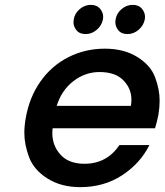

<svg xmlns="http://www.w3.org/2000/svg" viewBox="-20 -760 676 789"><path d="M332 -620Q307 -620 294.5 -635.5Q282 -651 282 -668Q282 -674 283 -680Q287 -705 307.5 -722.5Q328 -740 353 -740Q378 -740 391 -724.5Q404 -709 404 -690Q404 -685 403 -680Q398 -655 377.5 -637.5Q357 -620 332 -620ZM504 -620Q479 -620 466.5 -635.5Q454 -651 454 -668Q454 -674 455 -680Q459 -705 479.5 -722.5Q500 -740 525 -740Q550 -740 563 -724.5Q576 -709 576 -690Q576 -685 575 -680Q570 -655 549.5 -637.5Q529 -620 504 -620ZM631 -289Q625 -258 617 -233H196Q195 -223 195 -213Q195 -161 229 -124Q263 -87 327 -87Q419 -87 471 -164H594Q556 -88 481.5 -39.5Q407 9 310 9Q231 9 175 -26.5Q119 -62 99.5 -114Q80 -166 80 -214Q80 -243 86 -276Q101 -361 146.5 -425.5Q192 -490 261 -525Q330 -560 411 -560Q489 -560 544 -526Q599 -492 617.5 -442Q636 -392 636 -347Q636 -319 631 -289ZM518 -325Q520 -338 520 -351Q520 -396 487 -430Q454 -464 389 -464Q330 -464 281.5 -426.5Q233 -389 213 -325Z"/></svg>

Font: Fz Poppins Med
Style: Italic
Weight: 500
Italic angle: -10°
Designer: Ninad Kale (Devanagari), Jonny Pinhorn (Latin)
Foundry: Indian Type Foundry
Version: Vit hóa bi Vntype.Com & FontZin.Com